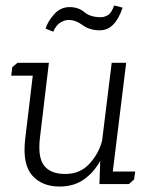

<svg xmlns="http://www.w3.org/2000/svg" viewBox="-20 -674 557 703"><path d="M175 -558 147 -569Q154 -594 177.5 -621Q201 -648 235 -648Q267 -648 289 -629.5Q311 -611 349 -611Q362 -611 375 -618.5Q388 -626 398 -654L429 -646Q401 -563 346 -563Q308 -563 282.5 -582Q257 -601 231 -601Q218 -601 202 -592Q186 -583 175 -558ZM475 -46 471 -17 452 0H344L347 -85Q323 -42 286.5 -16.5Q250 9 198 9Q134 9 98 -31.5Q62 -72 72 -163L100 -397H21L25 -428L44 -444H159L127 -176Q117 -101 140.5 -69Q164 -37 219 -37Q274 -37 308.5 -75.5Q343 -114 354 -160L389 -444H442L393 -46Z"/></svg>

Font: Zilla Slab Light
Style: Italic
Weight: 300
Italic angle: -6°
Designer: Typotheque.com
Foundry: Typotheque type foundry
Version: Version 1.1; 2017; ttfautohint (v1.6)